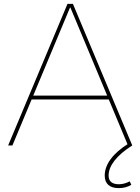

<svg xmlns="http://www.w3.org/2000/svg" viewBox="-20 -750 724 990"><path d="M22 0 328 -730H356L662 0H640L343 -711H341L44 0ZM132 -237V-257H552V-237ZM593 220Q557 220 538.5 203.5Q520 187 520 155Q520 112 551 70Q582 28 643 -10L662 0Q602 38 571 77.5Q540 117 540 155Q540 200 593 200Q621 200 649 185L657 203Q629 220 593 220Z"/></svg>

Font: M PLUS 2 Thin
Style: Regular
Weight: 100
Designer: Coji Morishita
Foundry: UNDERFOREST DESIGN
Version: Version 1.001